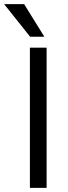

<svg xmlns="http://www.w3.org/2000/svg" viewBox="-60 -908 330 931"><path d="M166 3H85V-677H166ZM155 -730H86L-40 -888H57Z"/></svg>

Font: Hind Siliguri Fixed
Style: Regular
Weight: 400
Designer: Jyotish Sonowal
Foundry: Indian Type Foundry
Version: Version 1.001;October 28, 2021;FontCreator 12.0.0.2565 64-bi